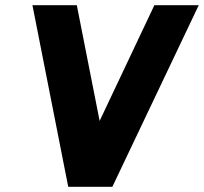

<svg xmlns="http://www.w3.org/2000/svg" viewBox="-20 -720 786 740"><path d="M105 -700 243 0H413L746 -700H575L364 -254L276 -700Z"/></svg>

Font: Unageo
Style: Black-Italic
Weight: 900
Designer: Richard Sepsi
Foundry: Richard Sepsi
Version: Version 2.000